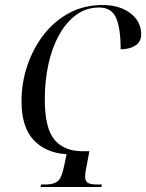

<svg xmlns="http://www.w3.org/2000/svg" viewBox="-20 -747 584 767"><path d="M142 0 144 -10H163Q194 -10 210.5 -23Q227 -36 237 -88L246 -131Q163 -136 114.5 -187.5Q66 -239 66 -342Q66 -417 89.5 -486Q113 -555 155.5 -609.5Q198 -664 257.5 -695.5Q317 -727 389 -727Q457 -727 500.5 -694.5Q544 -662 544 -609Q544 -580 520.5 -565Q497 -550 462 -550Q462 -633 444 -675Q426 -717 376 -717Q325 -717 285 -688Q245 -659 216.5 -608Q188 -557 173.5 -491Q159 -425 159 -351Q159 -235 197.5 -189Q236 -143 309 -143H337L329 -100Q325 -81 322.5 -66Q320 -51 320 -42Q320 -22 332 -16Q344 -10 369 -10H387L385 0Z"/></svg>

Font: Noto Serif Display ExtraCondensed
Style: Italic
Weight: 400
Width: 2
Italic angle: -12°
Designer: Monotype Design Team
Foundry: Monotype Imaging Inc.
Version: Version 2.009